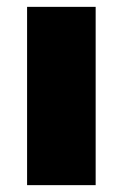

<svg xmlns="http://www.w3.org/2000/svg" viewBox="-20 -540 358 560"><path d="M59 0V-520H259V0Z"/></svg>

Font: M PLUS 1 Thin Black
Style: Regular
Weight: 900
Version: Version 1.001